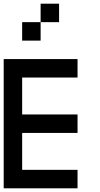

<svg xmlns="http://www.w3.org/2000/svg" viewBox="-20 -1120 540 1040"><path d="M0 -100V-800H400V-700H100V-500H400V-400H100V-200H400V-100ZM100 -900V-1000H200V-900ZM300 -1100V-1000H200V-1100Z"/></svg>

Font: GalmuriMono9 Regular
Style: Regular
Weight: 400
Designer: Lee Minseo (quiple)
Version: Version 2.399;hotconv 1.1.1;makeotfexe 2.6.0 DEVELOPMENT